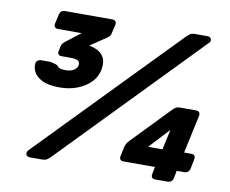

<svg xmlns="http://www.w3.org/2000/svg" viewBox="-77 -798 1072 895"><g transform="rotate(10 459.0 -350.0)"><path d="M197 -345Q142 -345 113 -360.5Q84 -376 74 -397Q64 -418 67 -436Q68 -446 76 -450.5Q84 -455 88 -455H127Q136 -455 144 -453Q152 -451 159 -449Q167 -447 171 -442Q175 -437 183 -433Q191 -429 211 -429Q234 -429 248.5 -437.5Q263 -446 267 -460Q270 -478 258.5 -484Q247 -490 226 -490H180Q171 -490 166.5 -496Q162 -502 164 -511L169 -535Q171 -543 174.5 -547.5Q178 -552 184 -557L255 -612H143Q133 -612 128 -618Q123 -624 125 -634L135 -678Q140 -700 161 -700H385Q395 -700 400 -694Q405 -688 403 -678L394 -639Q393 -631 389 -624.5Q385 -618 374 -611L300 -561Q344 -553 364 -528Q384 -503 375 -458Q368 -424 343 -399Q318 -374 280.5 -359.5Q243 -345 197 -345ZM118 0Q103 0 99.5 -10.5Q96 -21 105 -31L737 -681Q746 -690 754 -695Q762 -700 776 -700H834Q849 -700 853 -689.5Q857 -679 846 -669L215 -19Q206 -10 198 -5Q190 0 176 0ZM710 0Q700 0 695.5 -6Q691 -12 693 -22L700 -57H551Q540 -57 535.5 -63Q531 -69 533 -79L543 -126Q544 -128 547 -136Q550 -144 561 -156L731 -332Q741 -343 749 -346.5Q757 -350 764 -350H843Q853 -350 858 -344Q863 -338 861 -328L822 -147H857Q867 -147 871.5 -141Q876 -135 874 -125L865 -79Q860 -57 838 -57H803L796 -22Q791 0 769 0ZM652 -144H720L741 -240Z"/></g></svg>

Font: Rubik
Style: Bold Italic
Weight: 700
Italic angle: -12°
Designer: Hubert and Fischer
Foundry: Hubert and Fischer
Version: Version 2.300;gftools[0.9.30]